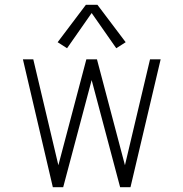

<svg xmlns="http://www.w3.org/2000/svg" viewBox="-20 -776 760 796"><path d="M199 0H242L360 -444L478 0H521L646 -530H602L498 -91L382 -530H338L222 -91L118 -530H75ZM258 -576 360 -722 462 -576 501 -601 384 -756H336L219 -601Z"/></svg>

Font: Iosevka Sparkle Extralight
Style: Regular
Weight: 200
Designer: Belleve Invis
Foundry: Belleve Invis
Version: Version 4.5.0; ttfautohint (v1.8.3)